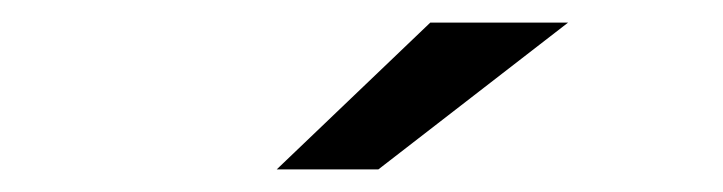

<svg xmlns="http://www.w3.org/2000/svg" viewBox="-20 -757 640 170"><path d="M361 -737H483L315 -607H225Z"/></svg>

Font: APTA Sans Medium
Style: Bold
Weight: 500
Version: Version 7.200